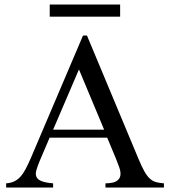

<svg xmlns="http://www.w3.org/2000/svg" viewBox="-20 -836 759 856"><path d="M450.2 0V-18.6Q484.9 -19 499.5 -28.6Q514.2 -38.1 516.6 -53.2Q519 -68.4 512.5 -87.6Q505.9 -106.9 497.6 -127L458 -222.2H201.2L156.2 -116.7Q147 -94.2 142.1 -77.1Q137.2 -60.1 142.3 -47.9Q147.5 -35.6 164.8 -28.6Q182.1 -21.5 216.8 -18.6V0H7.3V-18.6Q28.3 -20 43.9 -27.6Q59.6 -35.2 72 -49.3Q84.5 -63.5 95.2 -84.2Q106 -105 117.7 -131.8L350.1 -677.7H367.7L597.7 -127Q612.3 -92.3 624 -71.5Q635.7 -50.8 648.2 -39.6Q660.6 -28.3 675.5 -24.2Q690.4 -20 710.9 -18.6V0ZM332 -526.4 216.8 -257.8H444.3ZM201.7 -761.7V-815.9H515.6V-761.7Z"/></svg>

Font: Doulos SIL Afr
Style: Regular
Weight: 400
Designer: Walt Agee, Victor Gaultney, Peter Martin, Debbi Hosken, Becca Hirsbrunner
Foundry: SIL International
Version: Version 5.000